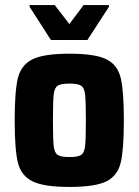

<svg xmlns="http://www.w3.org/2000/svg" viewBox="-20 -730 548 758"><path d="M38 -255Q38 -370 50.5 -421.5Q63 -473 107.5 -495.5Q152 -518 254 -518Q356 -518 400 -496Q444 -474 456.5 -422.5Q469 -371 469 -255Q469 -139 456.5 -87.5Q444 -36 400 -14Q356 8 254 8Q152 8 107.5 -14.5Q63 -37 50.5 -88.5Q38 -140 38 -255ZM319 -255Q319 -330 316 -356.5Q313 -383 300.5 -391.5Q288 -400 254 -400Q220 -400 207.5 -391.5Q195 -383 192 -356.5Q189 -330 189 -255Q189 -180 192 -153.5Q195 -127 207.5 -118.5Q220 -110 254 -110Q288 -110 300.5 -118.5Q313 -127 316 -153.5Q319 -180 319 -255ZM181 -572 97 -703V-710H196L254 -635L310 -710H410V-703L325 -572Z"/></svg>

Font: Saira Semi Condensed
Style: Bold
Weight: 700
Width: 4
Designer: Hector Gatti with collaboration of the Omnibus-Type team
Foundry: Omnibus-Type
Version: Version 1.001; ttfautohint (v1.8)